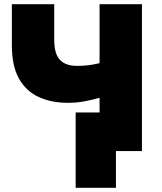

<svg xmlns="http://www.w3.org/2000/svg" viewBox="-20 -720 773 915"><path d="M340.5 175V-184H582.5V0H532.5V175ZM454.5 0V-254Q415.5 -243 379.5 -236.5Q343.5 -230 304.5 -230Q224.5 -230 164.2 -257.8Q104 -285.5 70.2 -345.8Q36.5 -406 36.5 -504V-700H238.5V-531Q238.5 -462 266.2 -434Q294 -406 346.5 -406Q379 -406 404.5 -409.5Q430 -413 454.5 -419V-700H656.5V0Z"/></svg>

Font: Geologica Cursive Black
Style: Regular
Weight: 900
Designer: Sindre Bremnes, Frode Helland
Foundry: Monokrom Skriftforlag AS
Version: Version 1.010;gftools[0.9.28]